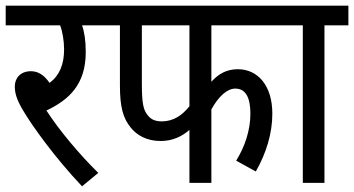

<svg xmlns="http://www.w3.org/2000/svg" viewBox="-20 -642 1243 674"><path d="M325 -35C259 -100 189 -183 143 -254C223 -292 281 -346 281 -459C281 -500 276 -531 268 -553H351V-622H0V-553H191C199 -533 205 -499 205 -469C205 -416 189 -377 154 -351C136 -377 115 -392 89 -392C49 -392 32 -365 32 -339C32 -317 37 -295 60 -256C92 -201 174 -87 268 12Z M722 -553H984V-622H338V-553H401V-342C401 -266 412 -227 439 -194C460 -168 494 -147 544 -147C587 -147 620 -164 645 -186V0H722V-258C748 -305 778 -331 806 -331C842 -331 859 -300 859 -243C859 -184 839 -126 809 -78L878 -40C915 -105 936 -174 936 -243C936 -343 884 -399 815 -399C777 -399 748 -384 722 -355ZM478 -553H645V-269C620 -238 590 -216 548 -216C528 -216 511 -221 499 -237C483 -256 478 -279 478 -349Z M1119 -553H1203V-622H971V-553H1043V0H1119Z"/></svg>

Font: Noto Sans Condensed
Style: Italic
Weight: 400
Width: 3
Italic angle: -12°
Designer: Monotype Design Team
Foundry: Monotype Imaging Inc.
Version: Version 2.013